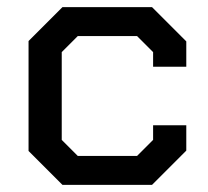

<svg xmlns="http://www.w3.org/2000/svg" viewBox="-20 -518 582 538"><path d="M60 -95V-403L155 -498H406L502 -402V-331H409V-372L364 -417H198L153 -372V-126L198 -81H364L409 -126V-167H502V-96L406 0H155Z"/></svg>

Font: Chakra Petch Medium
Style: Regular
Weight: 500
Designer: Katatrad Aksorn Co.,Ltd.
Foundry: Cadson Demak Co.,Ltd.
Version: Version 1.000; ttfautohint (v1.6)